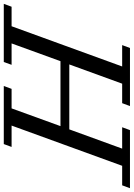

<svg xmlns="http://www.w3.org/2000/svg" viewBox="91 -836 703 1009"><g transform="rotate(-90 442.5 -331.5)"><path d="M-42 0 -26.9 -41H75.7L287.1 -622.1H174.8L189.9 -663.1H495.1L480 -622.1H377.4L284.2 -365.2H625.5L718.8 -622.1H606.4L621.1 -663.1H926.8L911.6 -622.1H809.1L597.7 -41H710L694.8 0H389.6L404.8 -41H507.3L608.4 -318.8H267.1L166 -41H278.3L263.2 0Z"/></g></svg>

Font: Elstob 6pt
Style: Italic
Weight: 400
Italic angle: -20°
Designer: Peter S. Baker
Version: Version 1.015